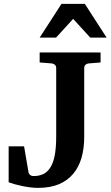

<svg xmlns="http://www.w3.org/2000/svg" viewBox="-20 -937 561 974"><path d="M429.2 -615.2Q419.9 -614.3 413.6 -608.4Q407.2 -602.5 407.2 -592.8V-242.2Q407.2 -184.1 393.6 -136.7Q379.9 -89.4 351.3 -55.2Q322.8 -21 278.6 -2.4Q234.4 16.1 172.9 16.1Q152.3 16.1 130.9 13.2Q109.4 10.3 89.6 6.1Q69.8 2 52.7 -2.9Q35.6 -7.8 23.9 -12.2V-194.8H102.1L125 -61Q126.5 -56.2 129.9 -52.2Q132.8 -48.8 137.7 -46.4Q142.6 -43.9 150.9 -43.9Q178.7 -43.9 200 -54.2Q221.2 -64.5 235.8 -87.9Q250.5 -111.3 257.8 -149.9Q265.1 -188.5 265.1 -245.1V-592.8Q265.1 -602.5 258.3 -608.4Q251.5 -614.3 243.2 -615.2L181.2 -620.1V-670.9H490.2V-620.1ZM438 -746.1 351.1 -841.3 264.2 -746.1H181.2L292 -917.5H410.2L521 -746.1Z"/></svg>

Font: Charis SIL Eur
Style: Bold
Weight: 700
Foundry: SIL International
Version: Version 5.000